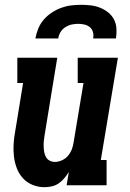

<svg xmlns="http://www.w3.org/2000/svg" viewBox="-20 -770 540 798"><path d="M165 8Q139 8 115.5 -1.5Q92 -11 75.5 -29Q59 -47 50 -70.5Q41 -94 38 -119Q35 -144 36.5 -170.5Q38 -197 43 -223L76 -425H52V-530H218L165 -206Q163 -195 162 -183Q161 -171 161.5 -159.5Q162 -148 164 -137Q166 -126 171.5 -116.5Q177 -107 187 -102Q197 -97 208 -97Q223 -97 238 -104Q253 -111 263 -123Q273 -135 278.5 -149.5Q284 -164 286 -179L327 -425H303V-530H470L399 -105H423V0H257L266 -55Q258 -42 247.5 -29.5Q237 -17 224 -8Q211 1 195.5 4.5Q180 8 165 8ZM127 -610Q131 -631 139 -651Q147 -671 161.5 -688Q176 -705 195 -717.5Q214 -730 234.5 -737.5Q255 -745 276 -747.5Q297 -750 318 -750Q338 -750 358.5 -747.5Q379 -745 397 -737.5Q415 -730 430 -718Q445 -706 454 -688.5Q463 -671 464 -650.5Q465 -630 462 -610H367Q370 -623 366.5 -636Q363 -649 353.5 -657Q344 -665 331 -668Q318 -671 305 -671Q291 -671 277.5 -668Q264 -665 251.5 -657Q239 -649 231.5 -636.5Q224 -624 222 -610Z"/></svg>

Font: Iosevka Curly Slab XBdObl
Style: Regular
Weight: 800
Italic angle: -9°
Monospace: yes
Designer: Belleve Invis
Foundry: Belleve Invis
Version: Version 11.1.0; ttfautohint (v1.8.3)